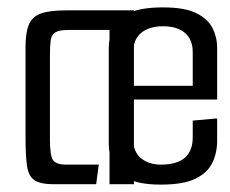

<svg xmlns="http://www.w3.org/2000/svg" viewBox="-20 -498 621 519"><path d="M126 0Q89 0 73 -11Q57 -22 53 -49.5Q49 -77 49 -128V-371Q49 -410 58 -431.5Q67 -453 90.5 -461.5Q114 -470 159 -470H342V0H276V-417H165Q140 -417 129.5 -410.5Q119 -404 117 -389Q115 -374 115 -348V-121Q115 -78 123 -65.5Q131 -53 160 -53H247L240 0ZM415 1Q356 1 326 -15Q296 -31 285 -56Q274 -81 274 -109V-368Q274 -396 285 -421Q296 -446 327.5 -462Q359 -478 421 -478Q479 -478 510.5 -462.5Q542 -447 554.5 -422Q567 -397 567 -369V-229H340V-121Q340 -88 361 -70.5Q382 -53 415 -53Q501 -53 501 -127V-172L567 -178V-118Q567 -85 554 -58Q541 -31 508.5 -15Q476 1 415 1ZM340 -357V-266H501V-357Q501 -391 480 -409Q459 -427 421 -427Q383 -427 361.5 -409Q340 -391 340 -357Z"/></svg>

Font: Smooch Sans Medium
Style: Regular
Weight: 500
Designer: Robert E. Leuschke
Foundry: Robert E. Leuschke
Version: Version 1.010; ttfautohint (v1.8.3)